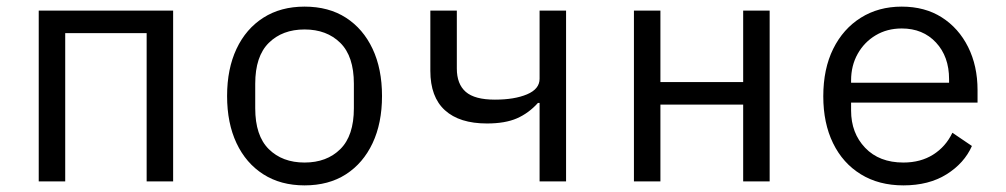

<svg xmlns="http://www.w3.org/2000/svg" viewBox="-20 -548 3040 580"><path d="M97 -516H503V0H423V-448H177V0H97Z M900 12Q828 12 775.5 -21.5Q723 -55 694.5 -115.5Q666 -176 666 -258Q666 -340 694.5 -400.5Q723 -461 775.5 -494.5Q828 -528 900 -528Q973 -528 1025 -494.5Q1077 -461 1105.5 -400.5Q1134 -340 1134 -258Q1134 -176 1105.5 -115.5Q1077 -55 1025 -21.5Q973 12 900 12ZM900 -57Q967 -57 1008 -97.5Q1049 -138 1049 -221V-295Q1049 -378 1008 -418.5Q967 -459 900 -459Q833 -459 792 -418.5Q751 -378 751 -295V-221Q751 -138 792 -97.5Q833 -57 900 -57Z M1610 -237H1605Q1577 -206 1541.5 -190.5Q1506 -175 1451 -175Q1368 -175 1324 -215Q1280 -255 1280 -334V-516H1360V-341Q1360 -294 1387 -270.5Q1414 -247 1475 -247Q1534 -247 1572 -263Q1610 -279 1610 -310V-516H1690V0H1610Z M1895 -516H1975V-300H2225V-516H2305V0H2225V-232H1975V0H1895Z M2709 12Q2635 12 2580.5 -21.5Q2526 -55 2496.5 -115.5Q2467 -176 2467 -257Q2467 -340 2497 -400.5Q2527 -461 2580.5 -494.5Q2634 -528 2704 -528Q2774 -528 2825 -495.5Q2876 -463 2904.5 -406Q2933 -349 2933 -276V-238H2551V-214Q2551 -146 2593.5 -101.5Q2636 -57 2709 -57Q2761 -57 2799 -81Q2837 -105 2857 -147L2916 -107Q2893 -55 2839.5 -21.5Q2786 12 2709 12ZM2704 -462Q2660 -462 2625.5 -441.5Q2591 -421 2571 -385.5Q2551 -350 2551 -305V-298H2847V-309Q2847 -377 2807.5 -419.5Q2768 -462 2704 -462Z"/></svg>

Font: Lilex Nerd Font
Style: Regular
Weight: 400
Designer: Mike Abbink, Paul van der Laan, Pieter van Rosmalen, Mikhael Khrustik
Foundry: Mikhael Khrustik
Version: Version 2.400; ttfautohint (v1.8.4.7-5d5b);Nerd Fonts 3.3.0